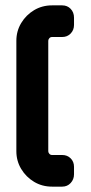

<svg xmlns="http://www.w3.org/2000/svg" viewBox="-20 -696 338 716"><path d="M256 -46Q256 -27 243.5 -13.5Q231 0 212 0H174Q137 0 107 -18Q77 -36 59 -66Q41 -96 41 -132V-544Q41 -580 59 -610Q77 -640 107 -658Q137 -676 174 -676H212Q231 -676 243.5 -663Q256 -650 256 -630V-603Q256 -584 243.5 -571Q231 -558 212 -558H174Q168 -558 164 -553.5Q160 -549 160 -544V-132Q160 -127 164 -122.5Q168 -118 174 -118H212Q231 -118 243.5 -105.5Q256 -93 256 -74Z"/></svg>

Font: Monomaniac One
Style: Regular
Weight: 400
Version: Version 1.000; ttfautohint (v1.8.3)